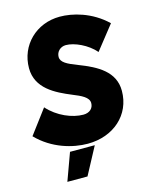

<svg xmlns="http://www.w3.org/2000/svg" viewBox="-140 -801 854 1078"><g transform="rotate(-15 287.0 -262.5)"><path d="M282 14C432 14 543 -84 543 -224C543 -336 448 -387 344 -427C284 -450 249 -467 249 -499C249 -529 273 -553 305 -553C354 -553 428 -520 473 -468L582 -606C495 -690 386 -716 313 -716C176 -716 72 -614 72 -481C72 -363 177 -312 269 -274C316 -255 359 -236 359 -202C359 -171 336 -150 300 -150C236 -150 153 -184 97 -247L-8 -107C79 -17 196 14 282 14ZM115 191H232L317 32H173Z"/></g></svg>

Font: Fixel Text 20240404 ExtraBold
Style: Italic
Weight: 800
Width: 4
Italic angle: -10°
Designer: AlfaBravo + MacPaw
Foundry: Kyrylo Tkachov, Marchela Mozhyna, Serhii Makarenko, Maria Weinstein, Zakhar Kryvoshyya
Version: Version 1.211;Glyphs 3.2 (3225)